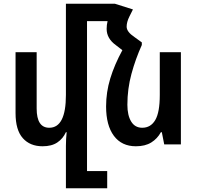

<svg xmlns="http://www.w3.org/2000/svg" viewBox="-20 -780 1062 1037"><path d="M336 -267Q336 -90 246 -90Q178 -90 178 -194V-498H64V-169Q64 -78 103 -34Q142 10 210 10Q259 10 289.5 -10.5Q320 -31 336 -66H340Q338 -47 337 -28.5Q336 -10 336 8V237H559V144H450V-666H561Q556 -645 556 -624Q556 -572 606 -536L641 -509Q598 -430 575.5 -356Q553 -282 553 -205Q553 -103 595 -46.5Q637 10 714 10Q764 10 797 -10.5Q830 -31 849 -66H854L867 0H957V-498H843V-267Q843 -173 818.5 -131.5Q794 -90 748 -90Q709 -90 688.5 -123.5Q668 -157 668 -214Q668 -300 690 -381Q712 -462 746 -537V-551L706 -580Q664 -608 664 -636Q664 -661 679 -691L698 -729L600 -760H336Z"/></svg>

Font: Noto Sans Armenian Condensed Semi
Style: Regular
Weight: 600
Width: 3
Designer: Monotype Design Team
Foundry: Monotype Imaging Inc.
Version: Version 1.901